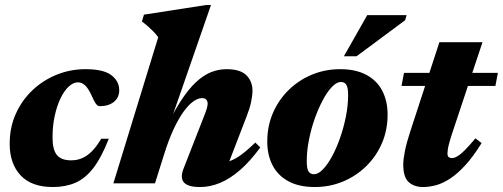

<svg xmlns="http://www.w3.org/2000/svg" viewBox="-20 -738 2024 773"><path d="M293.5 -406.5Q275.5 -406.5 257.2 -390Q239 -373.5 224.2 -343.2Q209.5 -313 200.5 -272.5Q191.5 -232 191.5 -184.5Q191.5 -135.5 209 -114Q226.5 -92.5 266.5 -92.5Q289.5 -92.5 309.5 -100.8Q329.5 -109 348.8 -127.8Q368 -146.5 387.5 -179.5H418Q388.5 -104 356 -61.8Q323.5 -19.5 283.5 -2.2Q243.5 15 193 15Q107 15 63 -32Q19 -79 19 -159Q19 -225.5 43.8 -280.2Q68.5 -335 111.2 -375.2Q154 -415.5 208.8 -437.5Q263.5 -459.5 324 -459.5Q397 -459.5 428.5 -435.2Q460 -411 460 -375Q460 -345 438.5 -327.8Q417 -310.5 381.5 -310.5Q373.5 -310.5 366.5 -319.8Q359.5 -329 347.5 -356Q335 -383 322 -394.8Q309 -406.5 293.5 -406.5Z M639 -111 604 0H436.5L617 -588Q608.5 -600 598.5 -610.2Q588.5 -620.5 577.2 -630.5Q566 -640.5 551.5 -651.5L559.5 -679L811 -718H829.5L644 -183.5L637.5 -196.5Q672 -275.5 704.8 -326.8Q737.5 -378 768.8 -407Q800 -436 830.5 -447.8Q861 -459.5 891.5 -459.5Q947.5 -459.5 972 -435Q996.5 -410.5 996.5 -373Q996.5 -354 991.2 -328.5Q986 -303 973.5 -271L883.5 -37.5L853 -80.5Q879 -80.5 902.5 -88.5Q926 -96.5 951.2 -115Q976.5 -133.5 1008 -164L1028 -144.5Q987.5 -89 947 -53.8Q906.5 -18.5 866.2 -1.8Q826 15 785.5 15Q737 15 720.8 -3.2Q704.5 -21.5 718.5 -58L798.5 -262.5Q808.5 -287.5 812.2 -300Q816 -312.5 816 -320.5Q816 -330.5 810.5 -336.8Q805 -343 793 -343Q778 -343 759.5 -330.5Q741 -318 720.8 -290.8Q700.5 -263.5 679.5 -219Q658.5 -174.5 639 -111Z M1349.5 -459.5Q1412.5 -459.5 1455.2 -436.5Q1498 -413.5 1519.2 -372.2Q1540.5 -331 1540.5 -276.5Q1540.5 -214 1517.5 -161Q1494.5 -108 1454 -68.5Q1413.5 -29 1360.5 -7Q1307.5 15 1247.5 15Q1184 15 1141.5 -8Q1099 -31 1077.5 -72.2Q1056 -113.5 1056 -168Q1056 -230.5 1079 -283.5Q1102 -336.5 1142.5 -376Q1183 -415.5 1236 -437.5Q1289 -459.5 1349.5 -459.5ZM1244 -36.5Q1261 -36.5 1280 -56Q1299 -75.5 1317 -108.8Q1335 -142 1349.5 -183.8Q1364 -225.5 1372.8 -269.8Q1381.5 -314 1381.5 -355Q1381.5 -386.5 1374 -397.2Q1366.5 -408 1352.5 -408Q1335.5 -408 1316.5 -388.2Q1297.5 -368.5 1279.8 -335.2Q1262 -302 1247.2 -260.5Q1232.5 -219 1223.8 -174.8Q1215 -130.5 1215 -89.5Q1215 -58 1222.5 -47.2Q1230 -36.5 1244 -36.5ZM1364.5 -511.5 1458.5 -677H1617L1611 -656.5L1415.5 -511.5Z M1596.5 -392 1606.5 -444.5H1984.5L1974.5 -392ZM1805.5 -216.5Q1794.5 -184 1789.5 -165.5Q1784.5 -147 1783 -137Q1781.5 -127 1781.5 -120.5Q1781.5 -110 1786.2 -105.8Q1791 -101.5 1799.5 -101.5Q1809 -101.5 1821.5 -108.8Q1834 -116 1851.5 -133.5Q1869 -151 1894 -181L1919 -162Q1885.5 -108 1854 -73.5Q1822.5 -39 1793 -19.5Q1763.5 0 1736 7.5Q1708.5 15 1683 15Q1648 15 1625.8 -4.5Q1603.5 -24 1603.5 -76Q1603.5 -96 1610 -129Q1616.5 -162 1630.5 -205L1749 -568H1922.5Z"/></svg>

Font: Newsreader 24pt ExtraBold
Style: Italic
Weight: 800
Italic angle: -17°
Designer: Hugues Gentile
Foundry: Production Type
Version: Version 1.003